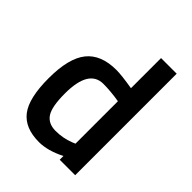

<svg xmlns="http://www.w3.org/2000/svg" viewBox="-203 -822 947 947"><g transform="rotate(45 270.0 -348.5)"><path d="M474 -708V0H366V-26Q293 11 232 11Q134 11 88.5 -48Q43 -107 43 -246Q43 -385 93.5 -448Q144 -511 251 -511Q287 -511 365 -498V-708ZM348 -104 365 -111V-407Q305 -417 254 -417Q153 -417 153 -249Q153 -157 176.5 -121.5Q200 -86 251 -86Q302 -86 348 -104Z"/></g></svg>

Font: Titillium Web[RUS by Daymarius]
Style: Regular
Weight: 600
Designer: Cyrillization by Daymarius
Foundry: Cyrillization by Daymarius
Version: Version 1.002 September 11, 2018